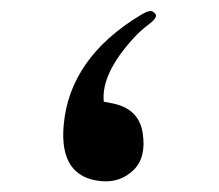

<svg xmlns="http://www.w3.org/2000/svg" viewBox="-20 -335 405 355"><path d="M171.9 -147 184.6 -144.5Q236.3 -135.7 243.7 -89.8Q251 -43.9 226.8 -20.5Q202.6 2.9 168 0Q89.4 -6.8 97.7 -103Q108.4 -228 240.7 -307.6Q257.8 -317.9 263.2 -313Q266.1 -310.5 267.1 -309.6Q272.5 -303.2 256.1 -290.8Q239.7 -278.3 228 -265.6Q166.5 -198.7 171.9 -147Z"/></svg>

Font: Sahel WOL
Style: WOL
Weight: 400
Foundry: Saber Rastikerdar (saber.rastikerdar@gmail.com)
Version: Version 1.0.0-alpha22